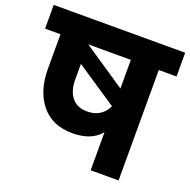

<svg xmlns="http://www.w3.org/2000/svg" viewBox="-147 -867 986 995"><g transform="rotate(20 345.5 -370.0)"><path d="M708 -609H610V0H456V-210Q405 -148 301 -148Q189 -148 128.5 -222.5Q68 -297 68 -418V-609H-17V-740H708ZM456 -609H221L456 -451ZM334 -280Q375 -280 404 -299Q433 -318 446 -350L220 -501V-413Q220 -353 249 -316.5Q278 -280 334 -280Z"/></g></svg>

Font: Fz Poppins
Style: Bold
Weight: 700
Designer: Ninad Kale (Devanagari), Jonny Pinhorn (Latin)
Foundry: Indian Type Foundry
Version: Vit hóa bi Vntype.Com & FontZin.Com